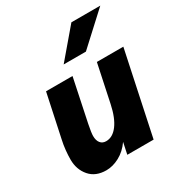

<svg xmlns="http://www.w3.org/2000/svg" viewBox="-182 -884 956 1024"><g transform="rotate(-30 296.0 -372.5)"><path d="M475 0H313L328 -71Q298 -28 257 -6Q216 16 176 16Q110 16 74 -26Q38 -68 38 -129Q38 -155 41 -185.5Q44 -216 51 -247L107 -510H270L215 -247Q205 -197 205 -178Q205 -150 217.5 -134.5Q230 -119 252 -119Q293 -119 324 -160.5Q355 -202 371 -278L420 -510H583ZM260 -587 408 -761H586L397 -587Z"/></g></svg>

Font: Wix Madefor Text ExtraBold
Style: Italic
Weight: 800
Italic angle: -12°
Designer: Dalton Maag Ltd
Foundry: Dalton Maag Ltd
Version: Version 3.100